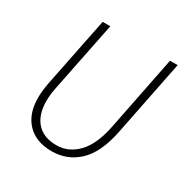

<svg xmlns="http://www.w3.org/2000/svg" viewBox="-155 -791 910 936"><g transform="rotate(30 300.0 -323.5)"><path d="M259 12Q170 12 120.5 -39.5Q71 -91 71 -182Q71 -218 80 -267L159 -659H202L124 -272Q114 -226 114 -190Q114 -111 152.5 -68Q191 -25 264 -25Q331 -25 382 -77.5Q433 -130 455 -242L538 -659H581L496 -234Q470 -105 407.5 -46.5Q345 12 259 12Z"/></g></svg>

Font: TypoPRO Source Code Pro
Style: Italic
Weight: 300
Italic angle: -11°
Monospace: yes
Designer: Paul D. Hunt, Teo Tuominen
Foundry: Adobe Systems Incorporated
Version: Version 1.030;PS 1.0;hotconv 1.0.84;makeotf.lib2.5.63406